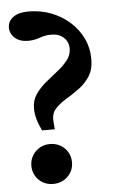

<svg xmlns="http://www.w3.org/2000/svg" viewBox="-51 -718 466 763"><g transform="rotate(-5 182.0 -336.5)"><path d="M104.5 -206.1Q91.8 -232.4 85.9 -253.9Q80.1 -275.4 80.1 -296.9Q80.1 -328.1 96.7 -352.1Q113.3 -376 137.2 -396Q161.1 -416 185.1 -434.6Q209 -453.1 225.6 -474.1Q242.2 -495.1 242.2 -520.5Q242.2 -546.9 223.6 -564.5Q205.1 -582 173.8 -582Q150.4 -582 127.4 -573.7Q104.5 -565.4 81.1 -565.4Q47.9 -565.4 28.3 -582.5Q8.8 -599.6 8.8 -624Q8.8 -649.4 30.3 -665.5Q51.8 -681.6 90.8 -681.6Q139.6 -681.6 181.6 -665.5Q223.6 -649.4 255.9 -620.6Q288.1 -591.8 306.2 -553.7Q324.2 -515.6 324.2 -470.7Q324.2 -429.7 306.6 -402.8Q289.1 -376 263.7 -357.4Q238.3 -338.9 212.9 -323.7Q187.5 -308.6 169.9 -290.5Q152.3 -272.5 152.3 -246.1Q152.3 -238.3 153.3 -229Q154.3 -219.7 155.3 -206.1ZM129.9 9.8Q107.4 9.8 89.4 -0.5Q71.3 -10.7 60.5 -28.8Q49.8 -46.9 49.8 -69.3Q49.8 -91.8 60.5 -109.9Q71.3 -127.9 89.4 -138.7Q107.4 -149.4 129.9 -149.4Q165 -149.4 188.5 -126.5Q211.9 -103.5 211.9 -69.3Q211.9 -36.1 188.5 -13.2Q165 9.8 129.9 9.8Z"/></g></svg>

Font: Crimson Pro SemiBold
Style: Regular
Weight: 600
Designer: Jacques Le Bailly
Foundry: Baron von Fonthausen
Version: Version 1.003